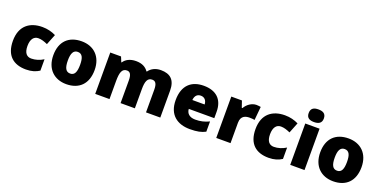

<svg xmlns="http://www.w3.org/2000/svg" viewBox="-17 -1655 4778 2412"><g transform="rotate(20 2372.0 -449.0)"><path d="M318 -56C394 -56 449 -75 495 -105V-257C446 -226 389 -208 334 -208C276 -208 236 -245 236 -341C236 -434 275 -479 333 -479C375 -479 412 -466 458 -446L514 -587C462 -613 401 -629 333 -629C166 -629 42 -541 42 -340C42 -143 150 -56 318 -56Z M1133 -344C1133 -527 1018 -629 859 -629C686 -629 581 -527 581 -344C581 -159 696 -56 856 -56C1028 -56 1133 -159 1133 -344ZM775 -344C775 -438 799 -487 857 -487C917 -487 939 -438 939 -344C939 -249 917 -198 858 -198C798 -198 775 -249 775 -344Z M1917 -629C1848 -629 1791 -601 1756 -552H1750C1717 -600 1666 -629 1585 -629C1503 -629 1448 -596 1419 -551H1414L1386 -619H1242V-66H1433V-308C1433 -418 1451 -479 1517 -479C1560 -479 1581 -447 1581 -367V-66H1772V-324C1772 -423 1792 -479 1854 -479C1898 -479 1921 -451 1921 -367V-66H2112V-426C2112 -568 2043 -629 1917 -629Z M2491 -629C2328 -629 2218 -538 2218 -339C2218 -142 2342 -56 2509 -56C2605 -56 2663 -69 2716 -97V-234C2655 -205 2601 -192 2532 -192C2454 -192 2414 -233 2411 -291H2752V-376C2752 -545 2652 -629 2491 -629ZM2498 -499C2550 -499 2578 -460 2579 -411H2415C2420 -472 2453 -499 2498 -499Z M3194 -629C3131 -629 3071 -585 3041 -531H3032L3002 -619H2860V-66H3051V-338C3051 -438 3122 -449 3170 -449C3205 -449 3222 -446 3235 -443L3252 -623C3241 -625 3215 -629 3194 -629Z M3561 -56C3637 -56 3692 -75 3738 -105V-257C3689 -226 3632 -208 3577 -208C3519 -208 3479 -245 3479 -341C3479 -434 3518 -479 3576 -479C3618 -479 3655 -466 3701 -446L3757 -587C3705 -613 3644 -629 3576 -629C3409 -629 3285 -541 3285 -340C3285 -143 3393 -56 3561 -56Z M3945 -842C3889 -842 3844 -825 3844 -757C3844 -691 3889 -673 3945 -673C4000 -673 4047 -691 4047 -757C4047 -825 4000 -842 3945 -842ZM4040 -619H3849V-66H4040Z M4701 -344C4701 -527 4586 -629 4427 -629C4254 -629 4149 -527 4149 -344C4149 -159 4264 -56 4424 -56C4596 -56 4701 -159 4701 -344ZM4343 -344C4343 -438 4367 -487 4425 -487C4485 -487 4507 -438 4507 -344C4507 -249 4485 -198 4426 -198C4366 -198 4343 -249 4343 -344Z"/></g></svg>

Font: Noto Sans Malayalam UI Black
Style: Regular
Weight: 900
Designer: Jelle Bosma - Monotype Design Team
Foundry: Monotype Imaging Inc.
Version: Version 2.104